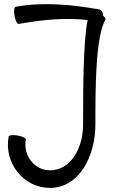

<svg xmlns="http://www.w3.org/2000/svg" viewBox="-20 -875 584 938"><path d="M71 -758C183 -778 296 -790 408 -777C386 -669 386 -427 386 -267C386 -153 327 -43 224 -43C148 -43 92 -115 106 -193C107 -200 89 -209 66 -213C43 -217 23 -215 22 -207C-1 -78 95 43 224 43C366 43 446 -110 446 -267C446 -442 446 -693 495 -779C498 -783 492 -791 482 -800C485 -812 477 -827 464 -829C329 -853 191 -866 57 -842C49 -841 47 -821 51 -798C55 -775 64 -757 71 -758Z"/></svg>

Font: Nupuram Expanded Light
Style: Regular
Weight: 300
Width: 7
Designer: Santhosh Thottingal (santhosh.thottingal@gmail.com)
Foundry: SMC
Version: Version 1.000